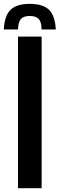

<svg xmlns="http://www.w3.org/2000/svg" viewBox="-51 -993 314 1013"><path d="M43.9 0V-800H168.7V0ZM106.3 -972.6Q175.8 -972.6 207.5 -941.4Q239.3 -910.2 243.5 -837.7H168.3Q168.2 -875.8 153.8 -892.3Q139.5 -908.7 106.3 -908.7Q73.2 -908.7 58.8 -892.3Q44.5 -875.8 44.3 -837.7H-31Q-27.1 -910.2 4.7 -941.4Q36.6 -972.6 106.3 -972.6Z"/></svg>

Font: Big Shoulders Display SC Thin
Style: Regular
Weight: 100
Designer: Patric King
Foundry: XO Type Co
Version: Version 2.002